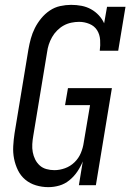

<svg xmlns="http://www.w3.org/2000/svg" viewBox="-20 -763 540 791"><path d="M179 8Q153 8 128 0.5Q103 -7 84 -23Q65 -39 54 -61.5Q43 -84 38 -109Q33 -134 34.5 -161Q36 -188 40 -214L97 -559Q101 -582 107 -604Q113 -626 123.5 -647Q134 -668 149.5 -687Q165 -706 185 -719.5Q205 -733 228 -738Q251 -743 273 -743Q295 -743 316 -739Q337 -735 355 -725Q373 -715 387 -700Q401 -685 409 -667L421 -735H497L467 -554H391Q394 -576 392.5 -598.5Q391 -621 380 -638.5Q369 -656 348.5 -664.5Q328 -673 306 -673Q290 -673 273.5 -669.5Q257 -666 242.5 -658Q228 -650 215.5 -637.5Q203 -625 194.5 -610Q186 -595 181 -579.5Q176 -564 174 -548L117 -203Q114 -186 113 -169Q112 -152 115 -136Q118 -120 125 -106Q132 -92 143.5 -81.5Q155 -71 171 -66.5Q187 -62 204 -62Q226 -62 248 -70Q270 -78 287 -94.5Q304 -111 313 -132.5Q322 -154 325 -176L351 -330H248L260 -400H441L375 0H305L321 -98Q312 -76 298.5 -56Q285 -36 266 -20.5Q247 -5 224.5 1.5Q202 8 179 8Z"/></svg>

Font: Iosevka Slab
Style: Italic
Weight: 400
Italic angle: -9°
Monospace: yes
Designer: Belleve Invis
Foundry: Belleve Invis
Version: Version 11.1.0; ttfautohint (v1.8.3)